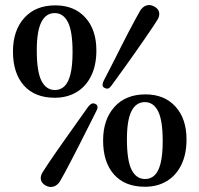

<svg xmlns="http://www.w3.org/2000/svg" viewBox="-20 -735 800 770"><path d="M202 -713.5Q277.5 -713.5 322 -664.8Q366.5 -616 366.5 -533Q366.5 -473 345.5 -430.5Q324.5 -388 287 -365.5Q249.5 -343 199.5 -343Q119.5 -343 75.8 -392.2Q32 -441.5 32 -528.5Q32 -612.5 77.2 -663Q122.5 -713.5 202 -713.5ZM271 -526.5Q271 -609.5 252.5 -646Q234 -682.5 199.5 -682.5Q164 -682.5 145.8 -646.2Q127.5 -610 127.5 -533.5Q127.5 -448 146.2 -411Q165 -374 200.5 -374Q222.5 -374 238.2 -388.8Q254 -403.5 262.5 -437Q271 -470.5 271 -526.5ZM427.5 -392.5Q420.5 -382.5 414.2 -380.2Q408 -378 399.5 -382.5Q391.5 -386.5 391.2 -393.5Q391 -400.5 395.5 -410.5Q403.5 -426 415.2 -448.5Q427 -471 440.5 -498Q454 -525 468.2 -553Q482.5 -581 496.2 -607.5Q510 -634 522 -656Q534 -678 542 -692Q552.5 -708.5 567.5 -713.2Q582.5 -718 599.5 -708.5Q615.5 -699.5 618.2 -685Q621 -670.5 610.5 -654Q603 -642 589.5 -622Q576 -602 559 -577.2Q542 -552.5 523.5 -526.2Q505 -500 487 -474.8Q469 -449.5 453.5 -428.2Q438 -407 427.5 -392.5ZM334 -307.5Q342 -317 348.5 -319.5Q355 -322 363 -318Q371 -313.5 371.2 -306.2Q371.5 -299 366 -289Q358.5 -274 347 -251.2Q335.5 -228.5 322 -201.5Q308.5 -174.5 294 -146.2Q279.5 -118 265.8 -91.5Q252 -65 240.2 -43Q228.5 -21 220 -7Q210 8.5 194.8 13.2Q179.5 18 163 9Q147 0 144 -14.5Q141 -29 151.5 -45Q159 -57.5 172.5 -77.5Q186 -97.5 203 -122.2Q220 -147 238.8 -173.2Q257.5 -199.5 275.5 -225Q293.5 -250.5 308.8 -272Q324 -293.5 334 -307.5ZM563.5 -356.5Q639 -356.5 683.5 -307.8Q728 -259 728 -176Q728 -116 707 -73.5Q686 -31 648.5 -8.5Q611 14 561 14Q481 14 437.2 -35.2Q393.5 -84.5 393.5 -171.5Q393.5 -255.5 438.8 -306Q484 -356.5 563.5 -356.5ZM632.5 -169.5Q632.5 -252.5 614 -289Q595.5 -325.5 561 -325.5Q525.5 -325.5 507.2 -289.2Q489 -253 489 -176.5Q489 -91 507.8 -54Q526.5 -17 562 -17Q584 -17 599.8 -31.8Q615.5 -46.5 624 -80Q632.5 -113.5 632.5 -169.5Z"/></svg>

Font: Fraunces Medium
Style: Regular
Weight: 500
Version: Version 1.000;[b76b70a41]